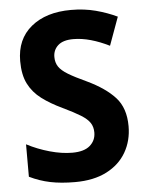

<svg xmlns="http://www.w3.org/2000/svg" viewBox="-53 -767 624 820"><g transform="rotate(-5 259.5 -357.0)"><path d="M484 -208Q484 -146 455.5 -96.5Q427 -47 371.5 -18.5Q316 10 236 10Q176 10 130 0.5Q84 -9 41 -30V-169Q87 -145 138.5 -130.5Q190 -116 235 -116Q286 -116 311 -138Q336 -160 336 -194Q336 -218 324.5 -235.5Q313 -253 285.5 -270Q258 -287 210 -310Q159 -334 122.5 -361.5Q86 -389 66.5 -427.5Q47 -466 47 -525Q47 -619 111 -671.5Q175 -724 282 -724Q339 -724 388 -711Q437 -698 479 -678L435 -557Q395 -577 356 -588Q317 -599 281 -599Q237 -599 215.5 -579.5Q194 -560 194 -530Q194 -506 205.5 -488.5Q217 -471 245 -454Q273 -437 323 -414Q401 -377 442.5 -331.5Q484 -286 484 -208Z"/></g></svg>

Font: Noto Sans Lao SemiCondensed
Style: Bold
Weight: 700
Width: 4
Designer: Monotype Design Team
Foundry: Monotype Imaging Inc.
Version: Version 2.003; ttfautohint (v1.8.4.7-5d5b)